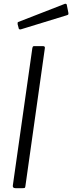

<svg xmlns="http://www.w3.org/2000/svg" viewBox="-20 -983 378 1003"><path d="M113 -13Q112 -4 110 -2Q108 0 98 0H61Q53 0 49.5 -3.5Q46 -7 47 -14L149 -732Q151 -739 152.5 -740.5Q154 -742 160 -742H205Q217 -742 214 -729ZM329 -957 337 -917Q338 -912 337 -908.5Q336 -905 328 -903L90 -830Q84 -828 80.5 -830.5Q77 -833 77 -838L72 -857Q71 -867 75 -868L319 -963Q322 -964 325.5 -962.5Q329 -961 329 -957Z"/></svg>

Font: Libre Franklin Light
Style: Italic
Weight: 300
Italic angle: -8°
Designer: Pablo Impallari, Rodrigo Fuenzalida, Nhung Nguyen
Foundry: Impallari Type
Version: Version 3.000